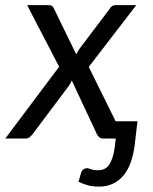

<svg xmlns="http://www.w3.org/2000/svg" viewBox="-52 -526 580 729"><path d="M470 -65.5 459 27.5Q454.5 62 444.2 90.8Q434 119.5 417.2 139.8Q400.5 160 377.2 171.2Q354 182.5 324 182.5Q299.5 182.5 282.2 177.8Q265 173 246 164L256 130Q259.5 120 266 116.2Q272.5 112.5 278 112.5Q283.5 112.5 293.8 116.5Q304 120.5 319.5 120.5Q349.5 120.5 363.8 97.5Q378 74.5 383.5 34L387.5 0H340.5Q330.5 0 324.8 -5Q319 -10 315.5 -17.5L220.5 -220.5Q216 -210 210 -201L72 -17Q66.5 -10 60.5 -5Q54.5 0 45.5 0H-32L172.5 -272.5L51 -506.5H130.5Q140.5 -506.5 145 -503.8Q149.5 -501 152.5 -494L237.5 -319.5Q243 -330.5 250 -341L364.5 -492.5Q372.5 -506.5 385.5 -506.5H465.5L285 -272L387 -65.5Z"/></svg>

Font: Lato 2
Style: Italic
Weight: 400
Italic angle: -7°
Designer: Lukasz Dziedzic with Adam Twardoch and Botio Nikoltchev
Foundry: tyPoland Lukasz Dziedzic
Version: Version 2.015; 2015-08-06; http://www.latofonts.com/